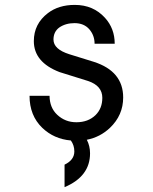

<svg xmlns="http://www.w3.org/2000/svg" viewBox="-20 -567 626 787"><path d="M101.1 -174.3H183.1Q183.6 -125.5 214.4 -96.7Q247.1 -65.9 293 -65.9Q341.3 -65.9 371.6 -95.2Q399.4 -122.6 399.4 -166Q399.4 -215.3 341.3 -234.9L224.1 -271.5Q118.7 -312 118.7 -398.4Q118.7 -469.2 176.3 -513.2Q220.2 -546.9 286.6 -546.9Q362.3 -546.9 410.2 -494.1Q450.2 -450.2 450.2 -387.7H367.7Q367.7 -421.4 346.7 -446.3Q324.7 -472.2 285.2 -472.2Q249 -472.2 222.7 -454.1Q199.2 -436.5 199.2 -404.8Q199.2 -365.2 264.2 -344.7L364.7 -313.5Q484.9 -274.9 484.9 -167.5Q484.9 -94.7 430.7 -43Q390.6 -4.9 335.9 5.9Q349.1 31.2 349.1 61.5Q349.1 156.2 244.6 200.2V107.9Q284.7 88.9 284.7 53.7Q284.7 28.8 270.5 8.8Q201.2 2.9 153.3 -43Q101.1 -93.3 101.1 -174.3Z"/></svg>

Font: Consola Mono
Style: Book
Weight: 400
Monospace: yes
Designer: Wojciech Kalinowski "wmk69" (wmk69@o2.pl)
Foundry: Wojciech Kalinowski "wmk69" (wmk69@o2.pl)
Version: Version 2.1.0